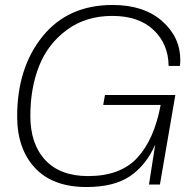

<svg xmlns="http://www.w3.org/2000/svg" viewBox="-20 -742 760 772"><path d="M328 10Q192 10 120.5 -67Q49 -144 49 -274Q49 -469 151 -595.5Q253 -722 433 -722Q558 -722 631.5 -657.5Q705 -593 705 -500Q705 -484 703 -477H658Q657 -565 597.5 -621.5Q538 -678 431 -678Q325 -678 248.5 -621.5Q172 -565 137 -476Q102 -387 102 -276Q102 -163 162 -98.5Q222 -34 334 -34Q464 -34 532 -107.5Q600 -181 626 -320H395L402 -360H685L623 0H579L604 -160Q567 -77 502.5 -33.5Q438 10 328 10Z"/></svg>

Font: Creato Display Light
Style: Italic
Weight: 300
Italic angle: -10°
Version: Version 1.000